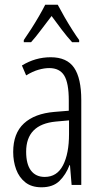

<svg xmlns="http://www.w3.org/2000/svg" viewBox="-20 -785 431 815"><path d="M195 -542Q264 -542 294.5 -497.5Q325 -453 325 -360V0H284L277 -84H275Q260 -44 232.5 -17Q205 10 156 10Q114 10 87.5 -11Q61 -32 48.5 -66Q36 -100 36 -140Q36 -219 81.5 -261Q127 -303 211 -310L272 -315V-358Q272 -433 252.5 -464.5Q233 -496 189 -496Q168 -496 143.5 -489Q119 -482 91 -465L73 -507Q130 -542 195 -542ZM217 -269Q91 -257 91 -141Q91 -88 111.5 -61Q132 -34 170 -34Q222 -34 247.5 -83.5Q273 -133 273 -216V-274ZM225 -765Q237 -742 254 -712.5Q271 -683 288 -656.5Q305 -630 316 -615V-606H286Q265 -629 242.5 -658.5Q220 -688 199 -717Q178 -690 154.5 -658.5Q131 -627 112 -606H81V-615Q95 -635 112 -661.5Q129 -688 145 -715.5Q161 -743 172 -765Z"/></svg>

Font: Noto Sans Malayalam ExtraCondensed Light
Style: Regular
Weight: 300
Width: 2
Designer: Jelle Bosma - Monotype Design Team
Foundry: Monotype Imaging Inc.
Version: Version 2.104; ttfautohint (v1.8.4.7-5d5b)